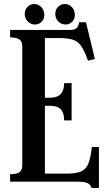

<svg xmlns="http://www.w3.org/2000/svg" viewBox="-20 -898 535 949"><path d="M30 -37Q62 -37 76 -47Q90 -57 90 -80V-670Q90 -693 76 -703Q62 -713 30 -713V-750H325Q348 -750 358 -758.5Q368 -767 371 -788H405L449 -607L415 -598Q398 -646 381.5 -670Q365 -694 339.5 -702Q314 -710 269 -710H202V-415H228Q297 -415 297 -487H334V-303H297Q297 -341 280.5 -358Q264 -375 228 -375H202V-40H310Q355 -40 379.5 -50Q404 -60 416 -88Q428 -116 434 -171H469V31H432Q428 14 412.5 7Q397 0 363 0H30ZM199 -823.4Q199 -803.1 184.9 -789.6Q170.7 -776.2 151.1 -776.9Q130.7 -777.6 116.5 -792.5Q102.3 -807.4 102.3 -830Q102.3 -850.3 116.5 -864.5Q130.7 -878.7 150.3 -878Q171.4 -877.2 185.2 -862Q199 -846.7 199 -823.4ZM350 -823.4Q350 -803.1 335.9 -789.6Q321.7 -776.2 302.1 -776.9Q281.7 -777.6 267.5 -792.5Q253.3 -807.4 253.3 -830Q253.3 -850.3 267.5 -864.5Q281.7 -878.7 301.3 -878Q322.4 -877.2 336.2 -862Q350 -846.7 350 -823.4Z"/></svg>

Font: Girassol
Style: Regular
Weight: 400
Width: 3
Designer: Liam Spradlin
Version: Version 1.004